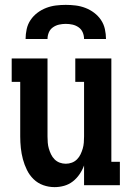

<svg xmlns="http://www.w3.org/2000/svg" viewBox="-20 -760 540 788"><path d="M204 8Q180 8 157.5 0Q135 -8 118 -24.5Q101 -41 90.5 -62.5Q80 -84 74 -106.5Q68 -129 65.5 -152.5Q63 -176 63 -200V-424H28V-520H175V-200Q175 -187 176 -174.5Q177 -162 180.5 -150Q184 -138 189.5 -126.5Q195 -115 204 -106Q213 -97 225 -92.5Q237 -88 250 -88Q263 -88 275 -92.5Q287 -97 296 -106Q305 -115 310.5 -126.5Q316 -138 319.5 -150Q323 -162 324 -174.5Q325 -187 325 -200V-424H289V-520H437V-96H472V0H325V-81Q318 -62 306.5 -45Q295 -28 279 -15.5Q263 -3 243.5 2.5Q224 8 204 8ZM85 -600Q85 -620 89.5 -640.5Q94 -661 105.5 -678Q117 -695 133.5 -707.5Q150 -720 169.5 -727.5Q189 -735 209.5 -737.5Q230 -740 250 -740Q270 -740 290.5 -737.5Q311 -735 330.5 -727.5Q350 -720 366.5 -707.5Q383 -695 394.5 -678Q406 -661 410.5 -640.5Q415 -620 415 -600H325Q325 -614 319.5 -627Q314 -640 302.5 -648Q291 -656 277.5 -659Q264 -662 250 -662Q236 -662 222.5 -659Q209 -656 197.5 -648Q186 -640 180.5 -627Q175 -614 175 -600Z"/></svg>

Font: Iosevka Gothic
Style: Bold
Weight: 700
Monospace: yes
Designer: Belleve Invis
Foundry: Belleve Invis
Version: Version 15.5.1; ttfautohint (v1.8.4)